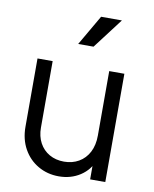

<svg xmlns="http://www.w3.org/2000/svg" viewBox="-88 -857 750 936"><g transform="rotate(10 286.5 -389.0)"><path d="M66 -198V-536H141V-207Q141 -164 158.5 -131.5Q176 -99 207.5 -81Q239 -63 280 -63Q321 -63 353 -81.5Q385 -100 403 -134.5Q421 -169 421 -217V-536H496V0H421V-104L438 -100Q419 -48 373 -18Q327 12 267 12Q211 12 165 -14.5Q119 -41 92.5 -88.5Q66 -136 66 -198ZM249 -640 336 -790H439L325 -640Z"/></g></svg>

Font: Kosmopol Plus Jakarta Sans
Style: Regular
Weight: 400
Designer: Gumpita Rahayu
Foundry: Tokotype
Version: Version 2.006